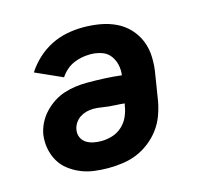

<svg xmlns="http://www.w3.org/2000/svg" viewBox="-84 -621 767 722"><g transform="rotate(-15 300.0 -260.0)"><path d="M254 8Q226 8 199 4.5Q172 1 147.5 -9Q123 -19 102 -35Q81 -51 68 -73.5Q55 -96 50 -123Q45 -150 49 -178Q53 -200 63.5 -221Q74 -242 90.5 -259.5Q107 -277 127 -290Q147 -303 169 -310Q191 -317 213.5 -320Q236 -323 258 -323Q292 -323 325.5 -321.5Q359 -320 392 -316Q395 -338 390 -358.5Q385 -379 372.5 -394.5Q360 -410 339.5 -416.5Q319 -423 298 -423Q281 -423 264.5 -420Q248 -417 232 -410Q216 -403 202.5 -391Q189 -379 180 -365L75 -412Q93 -440 118 -463Q143 -486 173 -501Q203 -516 234.5 -522Q266 -528 297 -528Q331 -528 363 -522.5Q395 -517 423.5 -503.5Q452 -490 473.5 -467Q495 -444 506.5 -415Q518 -386 519 -352.5Q520 -319 514 -286L498 -186Q493 -159 483 -132Q473 -105 455.5 -81.5Q438 -58 414 -39.5Q390 -21 364 -10.5Q338 0 309.5 4Q281 8 254 8ZM254 -97Q275 -97 296.5 -103.5Q318 -110 335 -125.5Q352 -141 361 -161.5Q370 -182 373 -203L375 -211Q360 -213 344.5 -213.5Q329 -214 314.5 -215.5Q300 -217 285 -219.5Q270 -222 255 -222Q242 -222 228.5 -218.5Q215 -215 203.5 -207.5Q192 -200 184 -188Q176 -176 174 -163Q171 -147 177 -133Q183 -119 195.5 -111Q208 -103 223 -100Q238 -97 254 -97Z"/></g></svg>

Font: Iosevka Etoile Extrabold
Style: Italic
Weight: 800
Italic angle: -9°
Designer: Belleve Invis
Foundry: Belleve Invis
Version: Version 22.1.2; ttfautohint (v1.8.4)